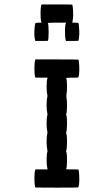

<svg xmlns="http://www.w3.org/2000/svg" viewBox="-20 -820 456 873"><path d="M140.1 -546.9 141.1 -549.8H238.3Q335.4 -549.8 336.4 -548.8Q339.4 -543.9 340.3 -520Q341.3 -496.1 339.4 -482.4Q336.9 -468.8 336.4 -467.8Q335.4 -466.8 307.6 -466.8Q304.7 -466.8 301.5 -466.8Q298.3 -466.8 295.7 -466.6Q293 -466.3 290.5 -466.3Q288.1 -466.3 286.4 -466.1Q284.7 -465.8 283.2 -465.8Q281.7 -465.8 281.2 -465.8L280.8 -465.3Q284.2 -460 284.7 -431.9Q285.2 -403.8 282.2 -389.6Q281.2 -383.3 282.2 -377Q285.2 -362.8 284.7 -334.7Q284.2 -306.6 280.8 -301.3Q279.8 -300.3 281.7 -295.9Q285.2 -284.2 284.7 -254.2Q284.2 -224.1 280.8 -218.3Q279.8 -217.3 281.7 -212.4Q285.2 -200.7 284.7 -170.7Q284.2 -140.6 280.8 -134.8Q279.8 -133.8 281.7 -128.9Q285.2 -116.7 284.7 -86.9Q284.2 -57.1 280.8 -51.3L281.7 -50.8Q283.2 -50.8 285.6 -50.5Q288.1 -50.3 291.5 -50Q294.9 -49.8 299.1 -49.8Q303.2 -49.8 307.6 -49.8Q335.4 -49.8 336.4 -48.8Q339.4 -43.9 340.3 -20Q341.3 3.9 339.4 17.6Q336.9 31.2 335.9 32.2Q335 33.2 237.8 33.2L140.6 32.7L139.6 28.8Q136.2 16.1 136.5 -11Q136.7 -38.1 140.1 -46.9L141.1 -49.8H168.9H196.8L195.3 -54.7Q191.9 -67.9 191.9 -93.5Q191.9 -119.1 195.3 -129.4Q196.3 -133.3 195.3 -137.7Q191.9 -150.9 191.9 -176.8Q191.9 -202.6 195.3 -212.9Q196.3 -216.8 195.3 -221.2Q191.9 -234.4 191.9 -260Q191.9 -285.6 195.3 -295.9Q196.3 -299.8 195.3 -304.7Q191.9 -317.9 191.9 -343.5Q191.9 -369.1 195.3 -379.4Q196.3 -383.3 195.3 -387.7Q191.9 -400.9 191.9 -426.8Q191.9 -452.6 195.3 -462.9L196.8 -466.8H168.9L140.6 -467.3L139.6 -471.2Q136.2 -483.9 136.5 -511Q136.7 -538.1 140.1 -546.9ZM168 -796.9 168.9 -799.8H238.3Q307.6 -799.8 308.6 -798.8Q311 -794.4 312.3 -770.3Q313.5 -746.1 311.5 -733.9Q311 -732.9 310.5 -729.2Q310.1 -725.6 310.1 -724.6Q309.1 -718.3 308.6 -717.8Q307.6 -716.8 321.8 -716.8Q335 -716.8 336.4 -715.3Q338.9 -710.9 340.1 -686.8Q341.3 -662.6 339.4 -650.4Q338.9 -648.9 338.4 -645.5Q337.9 -642.1 337.9 -641.1Q336.9 -635.3 335.9 -634.3Q335.4 -633.8 307.1 -633.8H279.8L278.8 -637.7Q275.4 -650.4 275.4 -676.8Q275.4 -703.1 278.8 -712.9L280.3 -716.8H238.3Q231.9 -716.8 225.3 -716.8Q218.8 -716.8 213.9 -716.6Q209 -716.3 205.1 -716.1Q201.2 -715.8 199.2 -715.8L197.3 -715.3Q201.2 -709 201.2 -673.6Q201.2 -638.2 197.3 -634.3Q196.8 -633.8 168.5 -633.8H140.6L139.6 -637.7Q133.8 -658.7 137.7 -697.8Q139.2 -712.4 141.1 -714.6Q143.1 -716.8 155.3 -716.8H168.9L167.5 -721.2Q164.1 -734.4 164.3 -761Q164.6 -787.6 168 -796.9Z"/></svg>

Font: VT323
Style: Regular
Weight: 400
Monospace: yes
Version: Version 001.002